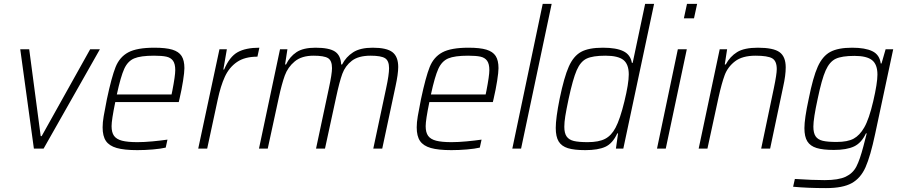

<svg xmlns="http://www.w3.org/2000/svg" viewBox="-20 -763 4639 986"><path d="M154 0 84 -510H130L189 -64H194L443 -510H493L204 0Z M507 -109Q507 -134 512.5 -166.5Q518 -199 529 -254Q553 -367 573.5 -418.5Q594 -470 638.5 -494Q683 -518 773 -518Q832 -518 865 -508Q898 -498 912.5 -475.5Q927 -453 927 -413Q927 -392 920 -347.5Q913 -303 902 -256L898 -239H572Q553 -147 553 -115Q553 -83 565.5 -65.5Q578 -48 606.5 -40.5Q635 -33 686 -33Q720 -33 763 -37Q806 -41 840 -46L831 -5Q806 1 765 4.5Q724 8 685 8Q618 8 579.5 -3Q541 -14 524 -39Q507 -64 507 -109ZM861 -278 865 -297Q880 -374 880 -403Q880 -435 868.5 -451Q857 -467 834.5 -472Q812 -477 771 -477Q702 -477 669 -463Q636 -449 618 -409.5Q600 -370 580 -278Z M1107 -510H1145L1127 -406H1131Q1159 -472 1200.5 -495Q1242 -518 1312 -518L1302 -472Q1237 -472 1197 -444.5Q1157 -417 1135 -369.5Q1113 -322 1098 -251L1044 0H998Z M1418 -510H1456L1444 -432H1449Q1468 -472 1502.5 -495Q1537 -518 1600 -518Q1671 -518 1700.5 -498Q1730 -478 1732 -432H1737Q1757 -471 1793.5 -494.5Q1830 -518 1894 -518Q1966 -518 1995.5 -495Q2025 -472 2025 -419Q2025 -383 2011 -319L1943 0H1897L1963 -310Q1978 -379 1978 -413Q1978 -451 1957.5 -464Q1937 -477 1883 -477Q1821 -477 1787 -451Q1753 -425 1738 -384Q1723 -343 1706 -263L1649 0H1603L1669 -310Q1685 -384 1685 -413Q1685 -452 1664.5 -464.5Q1644 -477 1590 -477Q1529 -477 1493.5 -447.5Q1458 -418 1442.5 -375Q1427 -332 1412 -263L1355 0H1310Z M2120 -109Q2120 -134 2125.5 -166.5Q2131 -199 2142 -254Q2166 -367 2186.5 -418.5Q2207 -470 2251.5 -494Q2296 -518 2386 -518Q2445 -518 2478 -508Q2511 -498 2525.5 -475.5Q2540 -453 2540 -413Q2540 -392 2533 -347.5Q2526 -303 2515 -256L2511 -239H2185Q2166 -147 2166 -115Q2166 -83 2178.5 -65.5Q2191 -48 2219.5 -40.5Q2248 -33 2299 -33Q2333 -33 2376 -37Q2419 -41 2453 -46L2444 -5Q2419 1 2378 4.5Q2337 8 2298 8Q2231 8 2192.5 -3Q2154 -14 2137 -39Q2120 -64 2120 -109ZM2474 -278 2478 -297Q2493 -374 2493 -403Q2493 -435 2481.5 -451Q2470 -467 2447.5 -472Q2425 -477 2384 -477Q2315 -477 2282 -463Q2249 -449 2231 -409.5Q2213 -370 2193 -278Z M2611 0 2767 -743H2813L2656 0Z M2834 -106Q2834 -156 2854 -256Q2877 -367 2901 -421Q2925 -475 2964 -496.5Q3003 -518 3076 -518Q3145 -518 3181.5 -500Q3218 -482 3225 -440H3229L3293 -743H3339L3181 0H3143L3154 -78H3150Q3126 -26 3088.5 -9Q3051 8 2986 8Q2929 8 2896.5 -2Q2864 -12 2849 -36.5Q2834 -61 2834 -106ZM3141 -107Q3164 -150 3186.5 -242Q3209 -334 3209 -381Q3209 -433 3181.5 -455Q3154 -477 3089 -477Q3024 -477 2992.5 -462Q2961 -447 2941.5 -402Q2922 -357 2900 -255Q2888 -198 2883 -166.5Q2878 -135 2878 -112Q2878 -79 2890 -62Q2902 -45 2927 -39Q2952 -33 2998 -33Q3055 -33 3087.5 -50Q3120 -67 3141 -107Z M3492 -669 3508 -743H3560L3544 -669ZM3354 0 3461 -510H3507L3399 0Z M3676 -510H3714L3702 -432H3707Q3729 -473 3765.5 -495.5Q3802 -518 3872 -518Q3952 -518 3983.5 -495Q4015 -472 4015 -417Q4015 -376 4002 -318L3935 0H3889L3954 -310Q3969 -382 3969 -408Q3969 -450 3945.5 -463.5Q3922 -477 3860 -477Q3792 -477 3754.5 -448Q3717 -419 3701.5 -377Q3686 -335 3670 -263L3613 0H3568Z M4053 196 4062 156Q4154 162 4215 162Q4286 162 4323 144.5Q4360 127 4378 92Q4396 57 4414 -12Q4429 -69 4431 -78H4427Q4404 -29 4366 -11Q4328 7 4262 7Q4206 7 4173.5 -3Q4141 -13 4126 -37Q4111 -61 4111 -105Q4111 -153 4133 -255Q4155 -366 4179.5 -420.5Q4204 -475 4244 -496.5Q4284 -518 4356 -518Q4423 -518 4460 -500Q4497 -482 4503 -437H4507L4528 -510H4567L4474 -74Q4450 39 4425 95.5Q4400 152 4354 177.5Q4308 203 4222 203Q4128 203 4053 196ZM4418 -108Q4443 -151 4464.5 -243.5Q4486 -336 4486 -380Q4486 -432 4458.5 -454Q4431 -476 4368 -476Q4303 -476 4271.5 -461Q4240 -446 4220 -401Q4200 -356 4179 -255Q4157 -154 4157 -113Q4157 -80 4168.5 -63Q4180 -46 4205 -40Q4230 -34 4276 -34Q4333 -34 4364 -51Q4395 -68 4418 -108Z"/></svg>

Font: Saira Semi Condensed ExtraLight
Style: Italic
Weight: 200
Width: 4
Italic angle: -12°
Designer: Hector Gatti with collaboration of the Omnibus-Type team
Foundry: Omnibus-Type
Version: Version 1.001; ttfautohint (v1.8)